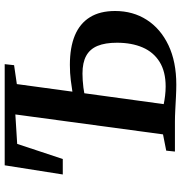

<svg xmlns="http://www.w3.org/2000/svg" viewBox="4 -788 789 838"><g transform="rotate(-90 399.0 -368.5)"><path d="M449 6Q425.5 6 396.2 4.5Q367 3 338.5 1.5Q310 0 287.5 0H157L161 -38L232 -52L319 -696.5L190.5 -688.5L124.5 -489.5H57L97 -743H538.5L534 -702L451.5 -690L418.5 -447.5Q437 -450.5 468 -454.5Q499 -458.5 535.5 -458.5Q611.5 -458.5 663.8 -436.8Q716 -415 743.2 -371.2Q770.5 -327.5 770.5 -261Q770.5 -183 731.8 -122.8Q693 -62.5 621 -28.2Q549 6 449 6ZM441 -40.5Q506 -40.5 548.5 -67Q591 -93.5 611.5 -141.2Q632 -189 632 -253Q632 -304.5 618.2 -337.8Q604.5 -371 575 -387.2Q545.5 -403.5 497.5 -403.5Q484.5 -403.5 468 -402.5Q451.5 -401.5 436.5 -399.5Q421.5 -397.5 411.5 -395.5L364 -49Q380 -45.5 400.5 -43Q421 -40.5 441 -40.5Z"/></g></svg>

Font: Merriweather 48pt SemiBold
Style: Italic
Weight: 600
Italic angle: -7.8°
Designer: Eben Sorkin
Foundry: Eben Sorkin
Version: Version 2.101